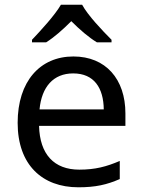

<svg xmlns="http://www.w3.org/2000/svg" viewBox="-20 -786 604 816"><path d="M329 -766H239C213 -721 153 -656 116 -617V-606H176C211 -628 247 -660 283 -696C319 -660 357 -627 392 -606H454V-617C416 -655 353 -721 329 -766ZM292 -546C150 -546 55 -440 55 -264C55 -85 160 10 313 10C386 10 434 -1 489 -25V-102C433 -78 385 -65 317 -65C210 -65 149 -130 146 -251H513V-304C513 -450 429 -546 292 -546ZM291 -474C380 -474 420 -412 421 -321H148C157 -417 207 -474 291 -474Z"/></svg>

Font: Noto Sans Syriac Western
Style: Regular
Weight: 400
Designer: Patrick Giasson and the Monotype Design Team
Foundry: Monotype Imaging Inc.
Version: Version 3.000